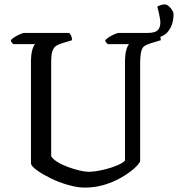

<svg xmlns="http://www.w3.org/2000/svg" viewBox="-20 -854 810 874"><path d="M366 0Q332 0 290 -12Q248 -24 210.5 -42.5Q173 -61 148 -79Q123 -97 121 -109V-571Q121 -608 127.5 -628.5Q134 -649 140 -653H41Q38 -655 34 -659.5Q30 -664 29 -671Q35 -678 47 -685.5Q59 -693 71.5 -698.5Q84 -704 90 -704H295Q300 -700 304 -691Q308 -682 308 -671L265 -658Q249 -653 237.5 -646.5Q226 -640 219.5 -624Q213 -608 213 -572V-143Q220 -130 241 -117Q262 -104 289 -94Q316 -84 341.5 -78Q367 -72 382 -72Q409 -72 445 -80Q481 -88 510.5 -100Q540 -112 549 -123V-571Q549 -608 555.5 -628.5Q562 -649 568 -653H471Q468 -655 464 -659.5Q460 -664 459 -671Q465 -678 477 -685.5Q489 -693 501.5 -698.5Q514 -704 520 -704H699Q704 -700 708 -691Q712 -682 712 -671L666 -657Q650 -652 639 -645.5Q628 -639 623 -620.5Q618 -602 618 -562V-120Q612 -106 589.5 -86Q567 -66 532.5 -46Q498 -26 455.5 -13Q413 0 366 0ZM599 -684V-704H649Q686 -704 698 -716.5Q710 -729 710 -751Q710 -761 706 -781.5Q702 -802 696 -824Q715 -834 731 -834Q742 -834 756 -818Q770 -802 770 -789Q770 -739 742.5 -707.5Q715 -676 639 -676Q632 -676 620.5 -678Q609 -680 599 -684Z"/></svg>

Font: Texturina 72pt Medium
Style: Regular
Weight: 500
Designer: Guillermo Torres Carreño
Foundry: Omnibus-Type
Version: Version 1.002; ttfautohint (v1.8.3)